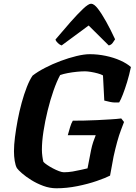

<svg xmlns="http://www.w3.org/2000/svg" viewBox="-20 -1011 729 1031"><path d="M283 0Q247 0 212 -13Q177 -26 147.5 -44.5Q118 -63 98 -80.5Q78 -98 71 -108Q63 -122 59 -147Q55 -172 55 -199Q55 -232 60.5 -275.5Q66 -319 75 -366.5Q84 -414 96.5 -459.5Q109 -505 124 -543.5Q139 -582 155 -605Q182 -626 221.5 -646.5Q261 -667 305 -683.5Q349 -700 390.5 -710Q432 -720 462 -720Q505 -720 548 -711Q591 -702 626.5 -686Q662 -670 683 -651Q674 -608 662.5 -570.5Q651 -533 640 -504.5Q629 -476 620 -461Q594 -459 572 -463.5Q550 -468 540 -471L533 -606Q523 -612 504.5 -617Q486 -622 467.5 -625Q449 -628 436 -628Q417 -628 392 -625.5Q367 -623 343.5 -618.5Q320 -614 303 -608Q285 -575 267.5 -525Q250 -475 236 -418Q222 -361 213.5 -306Q205 -251 205 -207Q205 -190 207.5 -171.5Q210 -153 213 -142Q219 -135 233 -125.5Q247 -116 264 -107Q281 -98 297 -92Q313 -86 323 -86Q346 -86 370 -90Q394 -94 415 -99Q436 -104 450 -107L469 -205Q474 -229 480.5 -248.5Q487 -268 494 -285H344Q350 -307 356.5 -328.5Q363 -350 371 -363Q395 -363 429.5 -363.5Q464 -364 502 -366Q540 -368 574 -370Q608 -372 631 -375L646 -356Q640 -340 629.5 -312.5Q619 -285 609 -248.5Q599 -212 590 -171L571 -68Q548 -56 500.5 -39.5Q453 -23 395.5 -11.5Q338 0 283 0ZM311 -767Q301 -770 290.5 -780Q280 -790 278 -799Q320 -849 358.5 -892.5Q397 -936 426 -963.5Q455 -991 469 -991Q485 -991 505.5 -964.5Q526 -938 550 -895Q574 -852 598 -800Q592 -790 584.5 -780Q577 -770 564 -767L456 -874Z"/></svg>

Font: Texturina Medium 12pt ExtraBold
Style: Italic
Weight: 800
Italic angle: -11°
Version: Version 1.002